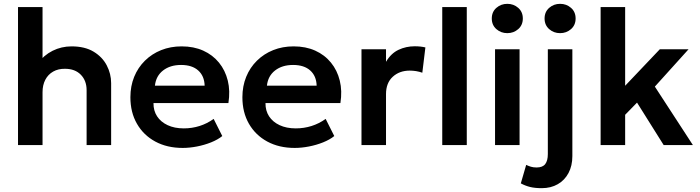

<svg xmlns="http://www.w3.org/2000/svg" viewBox="-20 -757 3654 1002"><path d="M74 0V-720H202V-394.5L175.5 -424.5Q208.5 -469 254.5 -492Q300.5 -515 353.5 -515Q422.5 -515 468.2 -487.5Q514 -460 537 -416Q560 -372 560 -323V0H432V-286.5Q432 -336 401.8 -367Q371.5 -398 319 -398Q284 -398.5 257.5 -383.5Q231 -368.5 216.5 -340.8Q202 -313 202 -276V0Z M933.5 15Q852 15 790.5 -18.2Q729 -51.5 694.8 -111Q660.5 -170.5 660.5 -249.5Q660.5 -307.5 680.2 -356Q700 -404.5 736.2 -440.2Q772.5 -476 821.2 -495.5Q870 -515 928 -515Q991 -515 1040.5 -492.8Q1090 -470.5 1122.8 -430.2Q1155.5 -390 1168.8 -336.2Q1182 -282.5 1172 -219H781Q780.5 -179.5 799.8 -150Q819 -120.5 854.8 -103.8Q890.5 -87 939 -87Q982 -87 1021.5 -99.5Q1061 -112 1095 -136.5L1140 -47Q1116.5 -28 1081.5 -14Q1046.5 0 1007.8 7.5Q969 15 933.5 15ZM788.5 -310H1048Q1046.5 -360.5 1014.5 -389.2Q982.5 -418 925 -418Q868 -418 831 -389.2Q794 -360.5 788.5 -310Z M1518 15Q1436.5 15 1375 -18.2Q1313.5 -51.5 1279.2 -111Q1245 -170.5 1245 -249.5Q1245 -307.5 1264.8 -356Q1284.5 -404.5 1320.8 -440.2Q1357 -476 1405.8 -495.5Q1454.5 -515 1512.5 -515Q1575.5 -515 1625 -492.8Q1674.5 -470.5 1707.2 -430.2Q1740 -390 1753.2 -336.2Q1766.5 -282.5 1756.5 -219H1365.5Q1365 -179.5 1384.2 -150Q1403.5 -120.5 1439.2 -103.8Q1475 -87 1523.5 -87Q1566.5 -87 1606 -99.5Q1645.5 -112 1679.5 -136.5L1724.5 -47Q1701 -28 1666 -14Q1631 0 1592.2 7.5Q1553.5 15 1518 15ZM1373 -310H1632.5Q1631 -360.5 1599 -389.2Q1567 -418 1509.5 -418Q1452.5 -418 1415.5 -389.2Q1378.5 -360.5 1373 -310Z M1866.5 0V-500H1994.5V-434.5Q2020.5 -478.5 2059.8 -497Q2099 -515.5 2144.5 -515.5Q2160.5 -515.5 2174 -514Q2187.5 -512.5 2200 -509.5L2184 -377.5Q2168.5 -383 2151.8 -385.8Q2135 -388.5 2118.5 -388.5Q2064.5 -388.5 2029.5 -356.2Q1994.5 -324 1994.5 -266V0Z M2288 0V-720H2416V0Z M2563.5 0V-500H2691.5V0ZM2627.5 -584Q2594.5 -584 2570.5 -605Q2546.5 -626 2546.5 -660.5Q2546.5 -695 2570.5 -716Q2594.5 -737 2627.5 -737Q2660.5 -737 2684.5 -716Q2708.5 -695 2708.5 -660.5Q2708.5 -626 2684.5 -605Q2660.5 -584 2627.5 -584Z M2807 225Q2772 225 2746.5 218.8Q2721 212.5 2698 200L2726 103.5Q2738.5 109.5 2751 113.2Q2763.5 117 2780.5 117Q2812 117 2825.5 99.2Q2839 81.5 2839 47V-500H2967V57.5Q2967 108 2947 145.8Q2927 183.5 2891 204.2Q2855 225 2807 225ZM2903 -584Q2870 -584 2846 -605Q2822 -626 2822 -660.5Q2822 -695 2846 -716Q2870 -737 2903 -737Q2936 -737 2960 -716Q2984 -695 2984 -660.5Q2984 -626 2960 -605Q2936 -584 2903 -584Z M3114.5 0V-720H3242.5V-309.5L3423.5 -500H3573.5L3397.5 -305L3596 0H3443.5L3304.5 -221.5L3242.5 -158V0Z"/></svg>

Font: Geologica Medium
Style: Regular
Weight: 500
Designer: Sindre Bremnes, Frode Helland
Foundry: Monokrom Skriftforlag AS
Version: Version 1.010;gftools[0.9.28]